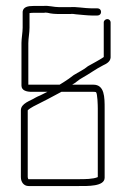

<svg xmlns="http://www.w3.org/2000/svg" viewBox="-20 -628 441 644"><path d="M242 -27H75C74 -30 73 -32 73 -34V-258C78 -263 85 -267 92 -271C124 -287 155 -303 186 -320H293C296 -320 299 -320 302 -319C307 -314 308 -275 308 -264V-34C292 -27 265 -27 242 -27ZM307 -600H287C265 -600 235 -606 215 -604H179C160 -604 143 -610 125 -608H92C74 -608 58 -605 56 -589V-535C56 -520 52 -498 52 -484V-341C52 -324 70 -320 86 -320H139L115 -308C108 -305 103 -303 98 -300C83 -290 50 -282 50 -258V-34C50 -17 60 -4 76 -4H242C274 -4 331 -2 331 -32V-264C331 -302 331 -344 293 -344H222C234 -350 244 -361 256 -367C278 -379 302 -397 326 -409C337 -414 350 -421 351 -435V-553C351 -559 346 -564 340 -564C334 -564 328 -559 328 -553V-437L327 -436C314 -427 289 -414 275 -406C261 -394 243 -386 227 -376L211 -364C206 -361 201 -357 196 -354L180 -344H75V-483C75 -499 79 -518 79 -535V-584C84 -585 88 -585 92 -585H127C131 -586 135 -586 140 -585C151 -582 165 -581 179 -581H217C222 -582 228 -581 235 -580C247 -579 275 -576 287 -576H307C314 -576 319 -581 319 -588C319 -595 314 -600 307 -600Z"/></svg>

Font: Electronic
Style: ExLt
Weight: 200
Version: Version 1.011